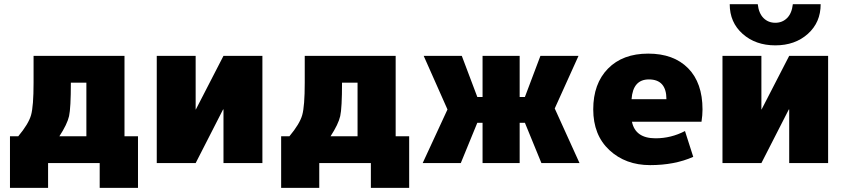

<svg xmlns="http://www.w3.org/2000/svg" viewBox="-20 -790 4094 930"><path d="M28.3 120.1V-129.9H68.4Q118.2 -189.5 130.4 -232.4Q142.6 -275.4 142.6 -389.6V-519.5H583V-129.9H648.4V120.1H462.9V0H212.9V120.1ZM267.6 -129.9H398.4V-389.6H323.2Q323.2 -266.6 314.5 -227.5Q305.7 -188.5 267.6 -129.9Z M739.3 0V-519.5H927.7V-259.8H928.7L1062.5 -519.5H1251V0H1062.5V-259.8H1060.5L927.7 0Z M1341.8 120.1V-129.9H1381.8Q1431.6 -189.5 1443.8 -232.4Q1456.1 -275.4 1456.1 -389.6V-519.5H1896.5V-129.9H1961.9V120.1H1776.4V0H1526.4V120.1ZM1581.1 -129.9H1711.9V-389.6H1636.7Q1636.7 -266.6 1627.9 -227.5Q1619.1 -188.5 1581.1 -129.9Z M2027.3 0 2147.5 -259.8 2032.2 -519.5H2216.8L2292 -320.3H2317.4V-519.5H2497.1V-320.3H2522.5L2597.7 -519.5H2782.2L2667 -264.6L2787.1 0H2602.5L2522.5 -195.3H2497.1V0H2317.4V-195.3H2292L2211.9 0Z M3382.8 -259.8Q3382.8 -232.4 3377.9 -200.2H3041Q3057.6 -120.1 3155.3 -120.1Q3230.5 -120.1 3297.9 -155.3L3337.9 -30.3Q3248 9.8 3128.9 9.8Q3009.8 9.8 2931.6 -63Q2853.5 -135.7 2853.5 -260.3Q2853.5 -384.8 2924.8 -457.5Q2996.1 -530.3 3119.6 -530.3Q3243.2 -530.3 3313 -459.5Q3382.8 -388.7 3382.8 -259.8ZM3039.1 -309.6H3208Q3208 -405.3 3123 -405.3Q3045.9 -405.3 3039.1 -309.6Z M3479.5 0V-519.5H3668V-259.8H3668.9L3802.7 -519.5H3991.2V0H3802.7V-259.8H3800.8L3668 0ZM3514.6 -769.5H3650.4Q3655.3 -725.6 3678.2 -702.6Q3701.2 -679.7 3735.4 -679.7Q3769.5 -679.7 3792.5 -702.6Q3815.4 -725.6 3820.3 -769.5H3955.1Q3955.1 -681.6 3893.1 -626Q3831.1 -570.3 3735.4 -570.3Q3639.6 -570.3 3577.1 -626Q3514.6 -681.6 3514.6 -769.5Z"/></svg>

Font: GenEi M Gothic v2 Black
Style: Regular
Weight: 900
Version: Version 2.0